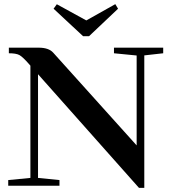

<svg xmlns="http://www.w3.org/2000/svg" viewBox="-20 -892 821 922"><path d="M378.9 -718.3 237.3 -850.1 252.9 -871.6 394.5 -793.9 533.7 -872.1 546.9 -850.1 407.7 -718.3ZM19.5 0V-27.3L126 -37.6V-576.7L119.6 -584Q88.9 -619.1 73 -627.7Q57.1 -636.2 22.5 -636.2V-663.1H165.5Q213.9 -663.1 235.4 -639.2L636.2 -193.8V-625.5L527.3 -636.2V-663.1H763.7V-636.2L672.9 -626V10.3H647.5L162.6 -535.6V-37.6L265.6 -27.3V0Z"/></svg>

Font: Elstob SemiBold
Style: Regular
Weight: 600
Designer: Peter S. Baker
Version: Version 1.015